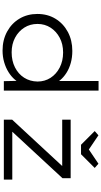

<svg xmlns="http://www.w3.org/2000/svg" viewBox="335 -1115 790 1500"><g transform="rotate(90 730.0 -365.0)"><path d="M375 10Q292 10 227 -25.5Q162 -61 125.5 -122.5Q89 -184 89 -262Q89 -342 126.5 -403.5Q164 -465 229.5 -500Q295 -535 378 -535Q428 -535 471.5 -523Q515 -511 549.5 -489Q584 -467 606.5 -439.5Q629 -412 637 -379L613 -387V-740H688V0H614L611 -141L631 -145Q625 -113 601.5 -85.5Q578 -58 543.5 -36.5Q509 -15 466 -2.5Q423 10 375 10ZM389 -61Q455 -61 506.5 -87Q558 -113 587 -158.5Q616 -204 617 -263Q617 -320 588 -365Q559 -410 507.5 -436.5Q456 -463 390 -463Q325 -463 275 -436.5Q225 -410 196 -365Q167 -320 167 -263Q167 -205 196 -159.5Q225 -114 275 -87.5Q325 -61 389 -61ZM915 0V-65L1289 -469L1306 -456H915V-522H1372V-458L998 -54L983 -66H1383V0ZM1111 -603 1004 -710 1037 -739 1163 -654H1133L1259 -739L1292 -710L1185 -603Z"/></g></svg>

Font: Lexend Mega Light
Style: Regular
Weight: 300
Version: Version 1.007